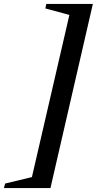

<svg xmlns="http://www.w3.org/2000/svg" viewBox="-131 -754 493 978"><path d="M342 -734 126 204H-111L-105 181L65 140L23 185L231 -715L252 -670L100 -711L105 -734Z"/></svg>

Font: Platypi Light SemiBold
Style: Italic
Weight: 600
Italic angle: -13°
Version: Version 1.200